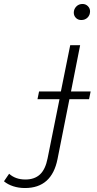

<svg xmlns="http://www.w3.org/2000/svg" viewBox="-182 -750 488 968"><path d="M-56 198Q-88 198 -115.5 189Q-143 180 -162 164L-136 126Q-104 155 -54 155Q-8 155 19.5 129.5Q47 104 58 48L118 -250H7L15 -289H125L172 -522H222L176 -289H275L267 -250H168L108 52Q79 198 -56 198ZM228 -649Q211 -649 200.5 -660Q190 -671 190 -686Q190 -704 202.5 -717Q215 -730 234 -730Q250 -730 261 -719Q272 -708 272 -693Q272 -674 259.5 -661.5Q247 -649 228 -649Z"/></svg>

Font: Montserrat Thin Light
Style: Italic
Weight: 300
Italic angle: -11.3°
Version: Version 9.000